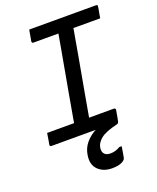

<svg xmlns="http://www.w3.org/2000/svg" viewBox="-170 -800 940 1149"><g transform="rotate(-20 300.0 -225.0)"><path d="M309 -47H210L218 -71Q220 -87 223.5 -106Q227 -125 230 -142Q241 -206 252.5 -269.5Q264 -333 275.5 -397Q287 -461 298.5 -525Q310 -589 321 -653H421L412 -629Q410 -616 407.5 -600Q405 -584 402 -570Q391 -504 379 -439Q367 -374 355.5 -308.5Q344 -243 332 -177.5Q320 -112 309 -47ZM470 0H45Q43 0 41 -1Q39 -2 37.5 -3.5Q36 -5 36 -7Q36 -9 36 -11Q39 -24 40.5 -35.5Q42 -47 44 -58Q46 -69 48 -82H474Q477 -82 479 -80.5Q481 -79 482.5 -76.5Q484 -74 483 -71Q481 -59 479 -47.5Q477 -36 475 -24.5Q473 -13 470 0ZM159 -700H584Q589 -700 592 -697Q595 -694 593 -689Q592 -680 590.5 -671Q589 -662 587 -653.5Q585 -645 584 -636.5Q583 -628 581 -618H155Q150 -618 148 -621.5Q146 -625 146 -629Q148 -639 149.5 -647.5Q151 -656 152.5 -664.5Q154 -673 155.5 -682Q157 -691 159 -700ZM417 -27Q428 -28 439 -22.5Q450 -17 470 0Q469 4 466.5 7.5Q464 11 456 13Q383 30 352 54.5Q321 79 316 111Q313 137 325.5 150Q338 163 362 163Q380 163 395 158.5Q410 154 425 145H440Q439 152 437.5 161Q436 170 434 182.5Q432 195 428 216Q425 229 403 239.5Q381 250 343 250Q287 250 254 217.5Q221 185 230 127Q236 84 263 51.5Q290 19 330.5 -1.5Q371 -22 417 -27Z"/></g></svg>

Font: Rec Mono Linear
Style: Italic
Weight: 400
Italic angle: -10°
Monospace: yes
Version: Version 1.085; ttfautohint (v1.8.4.7-5d5b)